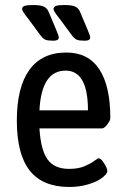

<svg xmlns="http://www.w3.org/2000/svg" viewBox="-20 -738 494 764"><path d="M47 -258Q47 -391 97 -460Q147 -529 244 -529Q331 -529 375 -462.5Q419 -396 419 -268Q419 -259 407 -243Q395 -227 386 -227H137Q142 -142 169 -104Q196 -66 255 -66Q291 -66 315 -76Q339 -86 354 -97Q369 -108 372 -108Q382 -108 394.5 -88Q407 -68 407 -58Q407 -46 386.5 -30.5Q366 -15 331 -4.5Q296 6 256 6Q150 6 98.5 -59Q47 -124 47 -258ZM330 -299Q330 -457 241 -457Q145 -457 137 -299ZM139 -600 95 -660 81 -678Q79 -681 73.5 -689Q68 -697 68 -702Q68 -711 78 -714.5Q88 -718 111 -718Q141 -718 154 -712Q167 -706 173 -692L203 -621Q214 -595 214 -589Q214 -576 192 -576Q170 -576 160.5 -580Q151 -584 139 -600ZM264 -600 220 -660 206 -678Q204 -681 198.5 -689Q193 -697 193 -702Q193 -711 203 -714.5Q213 -718 236 -718Q266 -718 279 -712Q292 -706 298 -692L328 -621Q339 -595 339 -589Q339 -576 317 -576Q295 -576 285.5 -580Q276 -584 264 -600Z"/></svg>

Font: Asap Condensed
Style: Regular
Weight: 400
Designer: Pablo Cosgaya
Foundry: Omnibus-Type
Version: Version 1.010; ttfautohint (v1.8)